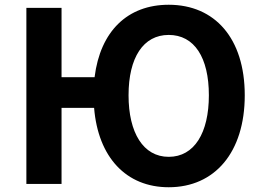

<svg xmlns="http://www.w3.org/2000/svg" viewBox="-20 -774 1105 808"><path d="M690 14C884 14 1010 -133 1010 -373C1010 -613 884 -754 690 -754C517 -754 402 -643 378 -449H239V-741H91V0H239V-320H376C393 -112 511 14 690 14ZM690 -114C583 -114 521 -215 521 -373C521 -532 583 -627 690 -627C798 -627 859 -532 859 -373C859 -215 798 -114 690 -114Z"/></svg>

Font: Noto Sans JP
Style: Bold
Weight: 700
Designer: Ryoko NISHIZUKA  (kana, bopomofo & ideographs); Paul D. Hunt (Latin, Greek & Cyrillic); Sandoll Communications , Soo-you
Foundry: Adobe
Version: Version 2.002;hotconv 1.0.116;makeotfexe 2.5.65601